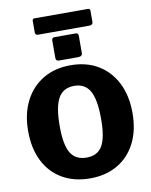

<svg xmlns="http://www.w3.org/2000/svg" viewBox="-114 -1182 1004 1274"><g transform="rotate(-10 388.5 -545.0)"><path d="M389 10Q282 10 202.5 -36Q123 -82 80 -167.5Q37 -253 37 -369Q37 -486 81 -572Q125 -658 204 -705Q283 -752 389 -752Q496 -752 574.5 -705Q653 -658 696.5 -572Q740 -486 740 -369Q740 -253 697 -168Q654 -83 575 -36.5Q496 10 389 10ZM390 -130Q463 -130 495.5 -185Q528 -240 528 -366Q528 -497 495 -555Q462 -613 389 -613Q316 -613 282.5 -555Q249 -497 249 -366Q249 -240 282 -185Q315 -130 390 -130ZM478 -935V-822Q478 -808 471 -802Q464 -796 448 -796H323Q309 -796 304 -801.5Q299 -807 299 -819V-933Q299 -954 317 -954H462Q478 -954 478 -935ZM583 -1084V-1011Q583 -989 557 -989H214Q203 -989 198.5 -994Q194 -999 194 -1009V-1082Q194 -1100 208 -1100H569Q583 -1100 583 -1084Z"/></g></svg>

Font: Libre Franklin Thin ExtraBold
Style: Regular
Weight: 800
Version: Version 3.000